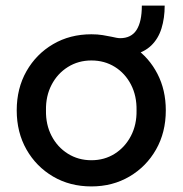

<svg xmlns="http://www.w3.org/2000/svg" viewBox="-20 -659 655 689"><path d="M40 -263Q40 -342 75 -403.5Q110 -465 170.5 -500.5Q231 -536 308 -536Q330 -536 348.5 -533Q367 -530 381 -527Q390 -525 397.5 -523.5Q405 -522 411 -522Q451 -522 470 -551.5Q489 -581 489 -639H571Q571 -594 559.5 -557Q548 -520 522.5 -495.5Q497 -471 456 -462L463 -488Q515 -452 545 -394Q575 -336 575 -263Q575 -184 540 -122.5Q505 -61 444.5 -25.5Q384 10 308 10Q231 10 170.5 -25.5Q110 -61 75 -122.5Q40 -184 40 -263ZM470 -263Q471 -315 450 -355.5Q429 -396 392 -419Q355 -442 308 -442Q261 -442 223.5 -418.5Q186 -395 165 -354.5Q144 -314 145 -263Q144 -212 165 -171.5Q186 -131 223.5 -107.5Q261 -84 308 -84Q355 -84 392 -107.5Q429 -131 450 -171.5Q471 -212 470 -263Z"/></svg>

Font: Mach
Style: Regular
Weight: 400
Version: Version 1.002